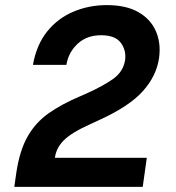

<svg xmlns="http://www.w3.org/2000/svg" viewBox="-20 -732 690 752"><path d="M36 0 44 -56Q57 -143 88.5 -198Q120 -253 171.5 -289Q223 -325 294 -355L317 -365Q382 -394 422.5 -422.5Q463 -451 470 -497Q475 -535 453 -564.5Q431 -594 376 -594Q320 -594 284 -560.5Q248 -527 240 -478H109Q123 -557 165 -609Q207 -661 268 -686.5Q329 -712 398 -712Q474 -712 522 -684.5Q570 -657 590.5 -610Q611 -563 603 -505Q593 -435 540 -375.5Q487 -316 371 -263L330 -244Q259 -212 229.5 -182Q200 -152 195 -114H555L539 0Z"/></svg>

Font: Host Grotesk Black
Style: Italic
Weight: 900
Italic angle: -8°
Designer: Doğukan Karapınar based on Poppins by Indian Type Foundry, Jonny Pinhorn
Foundry: Element Type
Version: Version 1.000; ttfautohint (v1.8.4.7-5d5b);gftools[0.9.33]